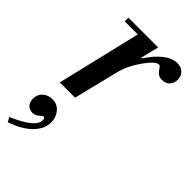

<svg xmlns="http://www.w3.org/2000/svg" viewBox="-238 -534 916 916"><g transform="rotate(45 219.5 -76.0)"><path d="M65 -425V-450H266L243 -358H248Q277 -404 313 -433Q349 -462 384 -462Q410 -462 425.5 -446.5Q441 -431 441 -407Q441 -385 427.5 -369Q414 -353 388 -353Q368 -353 357 -363.5Q346 -374 340 -384.5Q334 -395 326 -395Q304 -395 264 -338.5Q224 -282 210 -224L155 0H52L153 -425ZM11 310 -2 287Q122 234 122 186Q122 169 111 169Q109 169 94.5 182Q80 195 62 195Q41 195 28.5 181.5Q16 168 16 145Q16 116 36 98.5Q56 81 84 81Q117 81 137.5 105.5Q158 130 158 164Q158 208 121 246Q84 284 11 310Z"/></g></svg>

Font: Libre Bodoni
Style: Italic
Weight: 400
Italic angle: -13°
Designer: Pablo Impallari, Rodrigo Fuenzalida
Foundry: Pablo Impallari, Rodrigo Fuenzalida
Version: Version 1.001